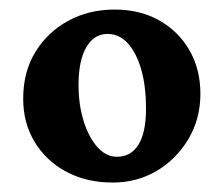

<svg xmlns="http://www.w3.org/2000/svg" viewBox="-20 -601 466 400"><path d="M214.8 -220.7Q160.2 -220.7 118.2 -243.2Q76.2 -265.6 52.2 -305.2Q28.3 -344.7 28.3 -395.5Q28.3 -451.2 53.7 -492.7Q79.1 -534.2 122.1 -557.6Q165 -581.1 218.8 -581.1Q271.5 -581.1 311.5 -558.6Q351.6 -536.1 374.5 -496.6Q397.5 -457 397.5 -405.3Q397.5 -353.5 372.6 -311.5Q347.7 -269.5 306.6 -245.1Q265.6 -220.7 214.8 -220.7ZM223.6 -274.4Q252.9 -274.4 268.6 -299.8Q284.2 -325.2 284.2 -375Q284.2 -444.3 262.2 -487.3Q240.2 -530.3 204.1 -530.3Q175.8 -530.3 159.7 -502.4Q143.6 -474.6 143.6 -423.8Q143.6 -382.8 154.3 -348.6Q165 -314.5 183.1 -294.4Q201.2 -274.4 223.6 -274.4Z"/></svg>

Font: Crimson Pro ExtraLight SemiBold
Style: Regular
Weight: 600
Version: Version 1.002